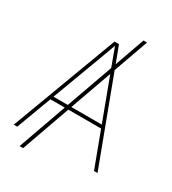

<svg xmlns="http://www.w3.org/2000/svg" viewBox="-215 -934 1026 1142"><g transform="rotate(30 297.5 -363.0)"><path d="M452.1 -819.3H427.7L355 -614.3L312.5 -727.5H281.7L9.8 0H33.7L123 -239.7H221.7L103.5 92.8H127.9L246.1 -239.7H471.2L561 0H585L367.2 -581.1ZM131.3 -262.2 243.7 -563.5 296.9 -707.5 343.3 -581.5 229.5 -262.2ZM253.9 -262.2 356 -548.3 462.9 -262.2Z"/></g></svg>

Font: Raveo Display Display Thin
Style: Regular
Weight: 100
Designer: Jakub Foglar, Rasmus Andersson (Inter)
Foundry: Jakubfoglar.com
Version: Version 1.100;Glyphs 3.2.3 (3260)